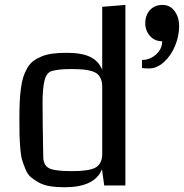

<svg xmlns="http://www.w3.org/2000/svg" viewBox="-20 -770 764 797"><path d="M60.5 0ZM500.5 0H412.6L403.3 -67.4Q373.5 7.3 247.6 7.3Q213.9 7.3 187.3 2.9Q160.6 -1.5 141.4 -12.2Q122.1 -22.9 108.4 -34.4Q94.7 -45.9 85.7 -67.6Q76.7 -89.4 71.5 -107.2Q66.4 -125 64 -156.7Q61.5 -188.5 61 -212.2Q60.5 -235.8 60.5 -276.4Q60.5 -315.9 61.8 -344.7Q63 -373.5 66.7 -401.9Q70.3 -430.2 76.4 -449.5Q82.5 -468.8 92.8 -486.8Q103 -504.9 117.4 -515.9Q131.8 -526.9 151.9 -535.4Q171.9 -543.9 197.8 -547.4Q223.6 -550.8 256.3 -550.8Q319.3 -550.8 354.2 -533.9Q389.2 -517.1 404.3 -480.5V-741.7L500.5 -749.5ZM404.3 -124.5V-409.2Q404.3 -451.7 377.9 -467.5Q351.6 -483.4 278.8 -483.4Q222.2 -483.4 194.8 -475.1Q172.4 -468.3 164.6 -434.8Q156.7 -401.4 156.7 -344.7Q156.7 -262.2 159.7 -113.8Q162.1 -81.5 185.8 -70.6Q209.5 -59.6 278.8 -59.6Q347.2 -59.6 374.3 -73.2Q401.4 -86.9 404.3 -124.5ZM569.3 -521Q602.1 -521 627.7 -543.9Q653.3 -566.9 653.3 -598.6Q622.6 -598.6 602.8 -620.6Q583 -642.6 583 -673.8Q583 -706.5 602.3 -728Q621.6 -749.5 654.8 -749.5Q686 -749.5 704.8 -723.9Q723.6 -698.2 723.6 -662.1Q723.6 -621.1 707 -580.3Q690.4 -539.6 660.9 -512.7Q631.3 -485.8 598.6 -485.8Q576.7 -485.8 569.3 -487.8Z"/></svg>

Font: Coda
Style: Regular
Weight: 400
Designer: vernon adams
Foundry: vernon adams
Version: Version 2.001; ttfautohint (v0.8) -r 50 -G 200 -x